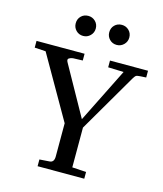

<svg xmlns="http://www.w3.org/2000/svg" viewBox="-128 -979 911 1073"><g transform="rotate(15 327.5 -442.5)"><path d="M192 0V-39L249 -43Q276 -44 276 -79V-271L69 -632L5 -636V-675H283V-636L227 -634Q215 -633 204.5 -626.5Q194 -620 204 -603L363 -318L520 -633L430 -636V-675H650V-636L616 -634Q597 -633 591.5 -629Q586 -625 577 -610L381 -274V-44L462 -39V0ZM443 -769Q418 -769 401.5 -786Q385 -803 385 -827Q385 -852 401.5 -868.5Q418 -885 443 -885Q467 -885 484 -868.5Q501 -852 501 -827Q501 -803 484 -786Q467 -769 443 -769ZM249 -769Q224 -769 207.5 -786Q191 -803 191 -827Q191 -852 207.5 -868.5Q224 -885 249 -885Q273 -885 290 -868.5Q307 -852 307 -827Q307 -803 290 -786Q273 -769 249 -769Z"/></g></svg>

Font: Gulzar
Style: Regular
Weight: 400
Designer: Borna Izadpanah, Alice Savoie, Simon Cozens, Fiona Ross
Version: Version 1.000;[7b34f74]; ttfautohint (v1.8.4)